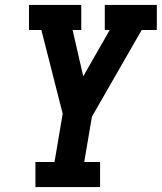

<svg xmlns="http://www.w3.org/2000/svg" viewBox="-20 -755 653 775"><path d="M123 0V-101H200L233 -296L147 -634H97V-735H308V-634H273L316 -447L423 -634H403V-735H613V-634H552L351 -284L320 -101H384V0Z"/></svg>

Font: Iosevka Slab Extended Oblique
Style: Bold
Weight: 700
Width: 7
Italic angle: -9°
Monospace: yes
Designer: Belleve Invis
Foundry: Belleve Invis
Version: Version 11.1.1; ttfautohint (v1.8.3)